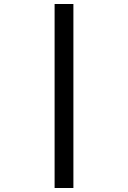

<svg xmlns="http://www.w3.org/2000/svg" viewBox="-20 -780 640 960"><path d="M253 160V-760H347V160Z"/></svg>

Font: Kode Mono Medium
Style: Regular
Weight: 500
Monospace: yes
Designer: Isa Ozler
Foundry: Kadena LLC
Version: Version 1.206;gftools[0.9.28]